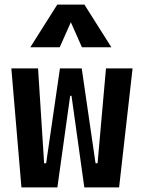

<svg xmlns="http://www.w3.org/2000/svg" viewBox="-20 -815 626 835"><path d="M346.7 0H498L556.6 -517.6H440.9L404.3 -105H395.5L335.4 -517.6H240.7L180.7 -105H171.9L145.5 -517.6H29.3L73.2 0H229.5L285.2 -398.4H291ZM111.8 -609.4H239.7L288.1 -718.3L336.4 -609.4H464.4L347.2 -794.9H229Z"/></svg>

Font: Cascadia Code NF SemiBold
Style: Regular
Weight: 600
Monospace: yes
Designer: Aaron Bell
Foundry: Saja Typeworks
Version: Version 2404.023